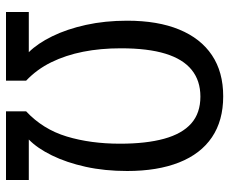

<svg xmlns="http://www.w3.org/2000/svg" viewBox="-82 -672 764 640"><g transform="rotate(-90 300.0 -352.0)"><path d="M580 -714V-638H446Q475 -609 499 -560Q523 -511 537 -447.5Q551 -384 551 -310Q551 -208 521.5 -136.5Q492 -65 436 -27.5Q380 10 299 10Q218 10 162.5 -27.5Q107 -65 78.5 -137Q50 -209 50 -310Q50 -385 64 -448.5Q78 -512 102 -561Q126 -610 155 -638H20V-714H249V-647Q189 -591 165 -511.5Q141 -432 141 -334Q141 -247 157.5 -187Q174 -127 208.5 -96.5Q243 -66 298 -66Q351 -66 387 -95Q423 -124 441 -182.5Q459 -241 459 -331Q459 -399 447.5 -457Q436 -515 412.5 -563Q389 -611 351 -647V-714Z"/></g></svg>

Font: Noto Sans Mono
Style: Regular
Weight: 400
Designer: Monotype Design Team
Foundry: Monotype Imaging Inc.
Version: Version 2.014